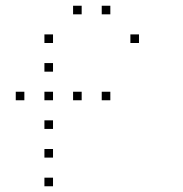

<svg xmlns="http://www.w3.org/2000/svg" viewBox="-20 -685 640 670"><path d="M236 -665Q235 -665 235 -665Q235 -665 235 -664V-636Q235 -635 235 -635Q235 -635 236 -635H264Q265 -635 265 -635Q265 -635 265 -636V-664Q265 -665 265 -665Q265 -665 264 -665ZM336 -665Q335 -665 335 -665Q335 -665 335 -664V-636Q335 -635 335 -635Q335 -635 336 -635H364Q365 -635 365 -635Q365 -635 365 -636V-664Q365 -665 365 -665Q365 -665 364 -665ZM136 -565Q135 -565 135 -565Q135 -565 135 -564V-536Q135 -535 135 -535Q135 -535 136 -535H164Q165 -535 165 -535Q165 -535 165 -536V-564Q165 -565 165 -565Q165 -565 164 -565ZM436 -565Q435 -565 435 -565Q435 -565 435 -564V-536Q435 -535 435 -535Q435 -535 436 -535H464Q465 -535 465 -535Q465 -535 465 -536V-564Q465 -565 465 -565Q465 -565 464 -565ZM136 -465Q135 -465 135 -465Q135 -465 135 -464V-436Q135 -435 135 -435Q135 -435 136 -435H164Q165 -435 165 -435Q165 -435 165 -436V-464Q165 -465 165 -465Q165 -465 164 -465ZM36 -365Q35 -365 35 -365Q35 -365 35 -364V-336Q35 -335 35 -335Q35 -335 36 -335H64Q65 -335 65 -335Q65 -335 65 -336V-364Q65 -365 65 -365Q65 -365 64 -365ZM136 -365Q135 -365 135 -365Q135 -365 135 -364V-336Q135 -335 135 -335Q135 -335 136 -335H164Q165 -335 165 -335Q165 -335 165 -336V-364Q165 -365 165 -365Q165 -365 164 -365ZM236 -365Q235 -365 235 -365Q235 -365 235 -364V-336Q235 -335 235 -335Q235 -335 236 -335H264Q265 -335 265 -335Q265 -335 265 -336V-364Q265 -365 265 -365Q265 -365 264 -365ZM336 -365Q335 -365 335 -365Q335 -365 335 -364V-336Q335 -335 335 -335Q335 -335 336 -335H364Q365 -335 365 -335Q365 -335 365 -336V-364Q365 -365 365 -365Q365 -365 364 -365ZM136 -265Q135 -265 135 -265Q135 -265 135 -264V-236Q135 -235 135 -235Q135 -235 136 -235H164Q165 -235 165 -235Q165 -235 165 -236V-264Q165 -265 165 -265Q165 -265 164 -265ZM136 -165Q135 -165 135 -165Q135 -165 135 -164V-136Q135 -135 135 -135Q135 -135 136 -135H164Q165 -135 165 -135Q165 -135 165 -136V-164Q165 -165 165 -165Q165 -165 164 -165ZM136 -65Q135 -65 135 -65Q135 -65 135 -64V-36Q135 -35 135 -35Q135 -35 136 -35H164Q165 -35 165 -35Q165 -35 165 -36V-64Q165 -65 165 -65Q165 -65 164 -65Z"/></svg>

Font: Doto Black Thin
Style: Regular
Weight: 250
Monospace: yes
Version: Version 1.000